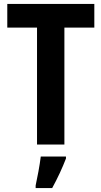

<svg xmlns="http://www.w3.org/2000/svg" viewBox="-20 -800 515 975"><path d="M307 -66V-660H459V-780H17V-660H168V-66ZM315 5V-5H187C182 38 169 106 161 142V155H245C272 106 297 52 315 5Z"/></svg>

Font: Noto Sans Malayalam UI Condensed
Style: Bold
Weight: 700
Width: 3
Designer: Jelle Bosma - Monotype Design Team
Foundry: Monotype Imaging Inc.
Version: Version 2.104